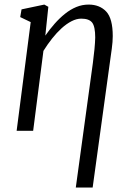

<svg xmlns="http://www.w3.org/2000/svg" viewBox="-20 -586 588 860"><path d="M319.5 254 396 -304Q400.5 -337.5 403.2 -366.2Q406 -395 406.5 -418Q406.5 -467 392.8 -484.8Q379 -502.5 344 -502.5Q323 -502.5 300.5 -491Q278 -479.5 256 -459.5Q234 -439.5 213.2 -413.2Q192.5 -387 174.5 -358L128.5 0H54.5L117.5 -487L70.5 -509.5L76.5 -544L178.5 -565.5L196.5 -555.5L183 -426.5Q202.5 -454.5 224.5 -479.5Q246.5 -504.5 270.8 -524Q295 -543.5 321.5 -554.5Q348 -565.5 377 -565.5Q426.5 -565.5 455.8 -534.2Q485 -503 485 -424.5Q485 -399 480.8 -368.5Q476.5 -338 471.5 -301.5L395 254Z"/></svg>

Font: Merriweather 24pt SemiCondensed Light
Style: Italic
Weight: 300
Width: 4
Italic angle: -7.8°
Designer: Eben Sorkin
Foundry: Eben Sorkin
Version: Version 2.101